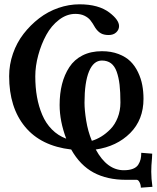

<svg xmlns="http://www.w3.org/2000/svg" viewBox="-20 -679 720 882"><path d="M368.2 -207Q368.2 -173.3 376 -124.8Q383.8 -76.2 401.9 -32.2Q423.8 -38.6 445.3 -51.8Q466.8 -64.9 487.3 -85.7Q507.8 -106.4 520.5 -138.4Q533.2 -170.4 533.2 -208Q533.2 -255.9 529.3 -289.6Q525.4 -323.2 516.1 -349.4Q506.8 -375.5 490 -388.2Q473.1 -400.9 448.2 -400.9Q409.7 -400.9 388.9 -350.8Q368.2 -300.8 368.2 -207ZM548.8 103Q573.7 103 590.6 96.4Q607.4 89.8 615.2 77.4Q623 64.9 626 52.2Q628.9 39.6 628.9 22.9L679.2 26.9Q679.2 29.8 678.7 37.4Q678.2 44.9 678.2 47.9Q674.8 83 674.8 109.9Q674.8 140.6 680.2 179.2L627 183.1Q627 169.9 621.1 158.4Q615.2 147 607.9 147H558.1Q472.2 147 410.2 113.8Q348.1 80.6 307.1 7.8Q168 -8.3 95 -96.7Q22 -185.1 22 -329.1Q22 -382.3 39.6 -432.9Q57.1 -483.4 88.4 -523.7Q119.6 -564 159.9 -595Q200.2 -626 248.3 -642.6Q296.4 -659.2 345.2 -659.2Q433.1 -659.2 482.9 -621.1Q526.9 -587.4 526.9 -559.1Q526.9 -542.5 513.9 -530.3Q501 -518.1 479 -518.1Q457.5 -518.1 443.6 -525.9Q429.7 -533.7 418 -550.8Q404.8 -574.2 394.8 -586.4Q384.8 -598.6 367.7 -606.9Q350.6 -615.2 326.2 -615.2Q286.6 -615.2 251.2 -588.1Q215.8 -561 192.6 -518.6Q169.4 -476.1 155.8 -425.8Q142.1 -375.5 142.1 -328.1Q142.1 -277.8 149.9 -233.9Q157.7 -189.9 174.1 -151.4Q190.4 -112.8 218.3 -84.5Q246.1 -56.2 284.2 -42Q253.9 -122.1 253.9 -196.8Q253.9 -249 264.9 -292.5Q275.9 -335.9 298.6 -370.6Q321.3 -405.3 359.4 -424.6Q397.5 -443.8 448.2 -443.8Q490.7 -443.8 524.4 -430.9Q558.1 -418 579.1 -397.2Q600.1 -376.5 614 -347.4Q627.9 -318.4 633.5 -288.3Q639.2 -258.3 639.2 -225.1Q639.2 -128.9 577.9 -67.6Q516.6 -6.3 419.9 7.8Q471.7 103 548.8 103Z"/></svg>

Font: Common Serif SemiBold
Style: Regular
Weight: 600
Designer: Philipp H. Poll, Khaled Hosny
Foundry: Stefan Peev, Context Ltd.
Version: Version 1.026